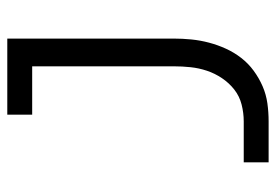

<svg xmlns="http://www.w3.org/2000/svg" viewBox="-138 -638 775 540"><g transform="rotate(-90 250.0 -367.5)"><path d="M179 0H64V-70H179Q203 -70 226.5 -76Q250 -82 268.5 -96.5Q287 -111 300.5 -131Q314 -151 321.5 -173.5Q329 -196 331.5 -219.5Q334 -243 334 -267V-665H198V-735H412V-267Q412 -242 409.5 -217Q407 -192 400.5 -167.5Q394 -143 383.5 -120Q373 -97 357.5 -77Q342 -57 321.5 -42Q301 -27 278 -17Q255 -7 230 -3.5Q205 0 179 0Z"/></g></svg>

Font: Moesevka
Style: Regular
Weight: 400
Monospace: yes
Designer: Belleve Invis
Foundry: Belleve Invis
Version: Version 32.5.0; ttfautohint (v1.8.4)